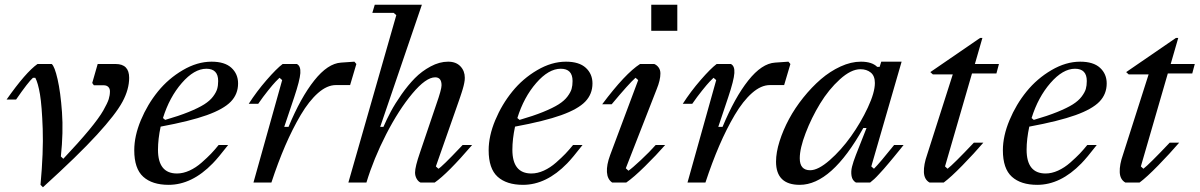

<svg xmlns="http://www.w3.org/2000/svg" viewBox="-20 -770 5061 810"><path d="M128.9 -441.9H119.1Q99.1 -424.3 47.9 -350.1H7.8Q88.4 -464.8 138.2 -500H198.2Q210.4 -490.2 222.9 -435.8Q235.4 -381.3 241.5 -296.9Q247.6 -212.4 236.8 -109.9L247.1 -100.1Q313 -169.9 355.5 -221.2Q397.9 -272.5 415.8 -304Q433.6 -335.4 438.7 -351.8Q443.8 -368.2 443.8 -384.8Q443.8 -396.5 436.8 -403.3Q429.7 -410.2 418 -410.2H376L369.1 -419.9L392.1 -500H467.8Q524.9 -500 524.9 -441.9Q524.9 -393.1 496.8 -340.8Q468.8 -288.6 389.2 -201.7Q309.6 -114.7 161.1 20L150.9 9.8Q163.6 -128.9 160.2 -226.3Q156.7 -323.7 148.7 -371.8Q140.6 -419.9 128.9 -441.9Z M872.6 -509.8Q928.2 -509.8 956.3 -483.9Q984.4 -458 984.4 -418Q984.4 -373 953.9 -341.3Q923.3 -309.6 852.5 -284.2Q781.7 -258.8 657.7 -235.8Q646.5 -183.1 646.5 -138.2Q646.5 -38.1 726.6 -38.1Q752.4 -38.1 779.3 -50.3Q806.2 -62.5 830.8 -84.2Q855.5 -106 870.1 -121.3Q884.8 -136.7 902.3 -158.2H942.4Q899.9 -103.5 877.4 -80.6Q789.6 9.8 691.4 9.8Q622.1 9.8 584.2 -24.4Q546.4 -58.6 546.4 -136.2Q546.4 -196.3 574.2 -262.9Q602.1 -329.6 646.2 -384Q690.4 -438.5 751.2 -474.1Q812 -509.8 872.6 -509.8ZM850.6 -480Q799.3 -480 747.1 -419.9Q694.8 -359.9 667.5 -272L676.8 -264.2Q734.4 -280.8 775.9 -297.6Q817.4 -314.5 841.3 -329.6Q865.2 -344.7 878.7 -362.5Q892.1 -380.4 896.2 -394.8Q900.4 -409.2 900.4 -428.2Q900.4 -480 850.6 -480Z M1418.9 -505.9 1475.1 -509.8 1483.4 -500 1457 -411.1H1397Q1359.9 -411.1 1321.8 -377.7Q1283.7 -344.2 1248.8 -285.2Q1213.9 -226.1 1183.3 -155.3Q1152.8 -84.5 1125 0H1049.3L1170.4 -432.1L1159.2 -441.9Q1153.3 -436.5 1142.6 -425.3Q1131.8 -414.1 1110.8 -387.9Q1089.8 -361.8 1069.3 -332H1029.3Q1062.5 -383.8 1104.7 -432.4Q1147 -481 1172.4 -500H1232.4Q1249 -491.7 1247.1 -461.7Q1245.1 -431.6 1221.2 -359.9L1179.2 -234.9H1197.3Q1248.5 -358.4 1305.7 -430.4Q1362.8 -502.4 1418.9 -505.9Z M1870.6 -509.8Q1903.8 -509.8 1922.4 -490.2Q1940.9 -470.7 1940.9 -441.9Q1940.9 -437 1940.4 -431.6Q1939.9 -426.3 1938.5 -419.7Q1937 -413.1 1935.8 -407.5Q1934.6 -401.9 1931.9 -393.3Q1929.2 -384.8 1927.5 -379.2Q1925.8 -373.5 1922.1 -362.8Q1918.5 -352.1 1916.5 -346.4Q1914.6 -340.8 1910.2 -328.4Q1905.8 -315.9 1903.8 -310.1L1818.8 -67.9L1829.6 -58.1Q1845.2 -66.9 1921.4 -147.5Q1928.2 -154.8 1931.6 -158.2H1971.7Q1867.7 -37.1 1814 0H1753.9Q1744.1 -4.4 1737.5 -16.4Q1731 -28.3 1731 -42Q1731 -66.4 1752 -127L1820.8 -330.1Q1842.8 -392.6 1842.8 -410.2Q1842.8 -443.8 1815.9 -443.8Q1776.9 -443.8 1719.5 -375.2Q1662.1 -306.6 1609.1 -203.4Q1556.2 -100.1 1525.9 0H1449.7L1651.9 -706.1L1640.6 -715.8H1550.8L1561 -750H1759.8L1584 -234.9H1597.7Q1611.3 -266.6 1628.9 -299.6Q1646.5 -332.5 1673.8 -371.6Q1701.2 -410.6 1730.2 -440.2Q1759.3 -469.7 1796.6 -489.7Q1834 -509.8 1870.6 -509.8Z M2367.7 -509.8Q2423.3 -509.8 2451.4 -483.9Q2479.5 -458 2479.5 -418Q2479.5 -373 2449 -341.3Q2418.5 -309.6 2347.7 -284.2Q2276.9 -258.8 2152.8 -235.8Q2141.6 -183.1 2141.6 -138.2Q2141.6 -38.1 2221.7 -38.1Q2247.6 -38.1 2274.4 -50.3Q2301.3 -62.5 2325.9 -84.2Q2350.6 -106 2365.2 -121.3Q2379.9 -136.7 2397.5 -158.2H2437.5Q2395 -103.5 2372.6 -80.6Q2284.7 9.8 2186.5 9.8Q2117.2 9.8 2079.3 -24.4Q2041.5 -58.6 2041.5 -136.2Q2041.5 -196.3 2069.3 -262.9Q2097.2 -329.6 2141.4 -384Q2185.5 -438.5 2246.3 -474.1Q2307.1 -509.8 2367.7 -509.8ZM2345.7 -480Q2294.4 -480 2242.2 -419.9Q2189.9 -359.9 2162.6 -272L2171.9 -264.2Q2229.5 -280.8 2271 -297.6Q2312.5 -314.5 2336.4 -329.6Q2360.4 -344.7 2373.8 -362.5Q2387.2 -380.4 2391.4 -394.8Q2395.5 -409.2 2395.5 -428.2Q2395.5 -480 2345.7 -480Z M2727.5 -640.1V-750H2837.4V-640.1ZM2620.1 -60.1 2631.3 -49.8Q2646 -59.6 2683.6 -94.7Q2721.2 -129.9 2746.1 -158.2H2786.1Q2749 -115.7 2700.9 -68.4Q2652.8 -21 2622.1 0H2562.5Q2542.5 -13.7 2540.5 -43.9Q2538.6 -74.2 2554.2 -116.2L2672.4 -432.1L2661.1 -441.9Q2633.3 -417.5 2560.5 -330.1H2520.5Q2617.7 -460 2680.2 -500H2740.2Q2751 -495.6 2758.5 -485.4Q2766.1 -475.1 2766.1 -460Q2766.1 -432.1 2750.5 -394Z M3250 -505.9 3306.2 -509.8 3314.5 -500 3288.1 -411.1H3228Q3190.9 -411.1 3152.8 -377.7Q3114.7 -344.2 3079.8 -285.2Q3044.9 -226.1 3014.4 -155.3Q2983.9 -84.5 2956.1 0H2880.4L3001.5 -432.1L2990.2 -441.9Q2984.4 -436.5 2973.6 -425.3Q2962.9 -414.1 2941.9 -387.9Q2920.9 -361.8 2900.4 -332H2860.4Q2893.6 -383.8 2935.8 -432.4Q2978 -481 3003.4 -500H3063.5Q3080.1 -491.7 3078.1 -461.7Q3076.2 -431.6 3052.2 -359.9L3010.3 -234.9H3028.3Q3079.6 -358.4 3136.7 -430.4Q3193.8 -502.4 3250 -505.9Z M3590.8 -116.2 3635.7 -230H3622.1Q3487.8 9.8 3354 9.8Q3253.9 9.8 3253.9 -87.9Q3253.9 -127 3268.8 -174.1Q3283.7 -221.2 3308.6 -267.6Q3333.5 -314 3368.9 -358.2Q3404.3 -402.3 3443.1 -435.8Q3481.9 -469.2 3526.1 -489.5Q3570.3 -509.8 3611.8 -509.8Q3658.7 -509.8 3680.7 -487.8H3690.9L3697.8 -509.8H3783.7L3655.8 -67.9L3667 -58.1Q3691.4 -82.5 3752 -158.2H3792Q3789.1 -154.3 3772.9 -134.5Q3756.8 -114.7 3751 -107.7Q3745.1 -100.6 3730.7 -83.3Q3716.3 -65.9 3708.3 -57.1Q3700.2 -48.3 3688.7 -35.6Q3677.2 -22.9 3668.2 -14.6Q3659.2 -6.3 3650.9 0H3590.8Q3575.7 -8.8 3572.5 -27.6Q3569.3 -46.4 3574.5 -66.9Q3579.6 -87.4 3590.8 -116.2ZM3354 -102.1Q3354 -51.8 3397.9 -51.8Q3431.6 -51.8 3480 -94Q3528.3 -136.2 3569.8 -194.3Q3611.3 -252.4 3641.1 -316.2Q3670.9 -379.9 3670.9 -419.9Q3670.9 -449.7 3653.6 -463.9Q3636.2 -478 3609.9 -478Q3570.3 -478 3523.2 -435.3Q3476.1 -392.6 3439.7 -332.8Q3403.3 -272.9 3378.7 -208.5Q3354 -144 3354 -102.1Z M4124.5 -609.9 4092.8 -500H4194.3L4183.6 -460H4080.6L3966.8 -67.9L3977.5 -58.1Q4001 -75.7 4088.4 -168H4128.4Q4089.4 -122.6 4040.3 -72.3Q3991.2 -22 3961.4 0H3901.4Q3878.9 -12.7 3877.7 -43.9Q3876.5 -75.2 3891.6 -118.2L3999.5 -456.1H3915.5L3904.8 -465.8L4114.7 -609.9Z M4537.1 -509.8Q4592.8 -509.8 4620.8 -483.9Q4648.9 -458 4648.9 -418Q4648.9 -373 4618.4 -341.3Q4587.9 -309.6 4517.1 -284.2Q4446.3 -258.8 4322.3 -235.8Q4311 -183.1 4311 -138.2Q4311 -38.1 4391.1 -38.1Q4417 -38.1 4443.8 -50.3Q4470.7 -62.5 4495.4 -84.2Q4520 -106 4534.7 -121.3Q4549.3 -136.7 4566.9 -158.2H4606.9Q4564.5 -103.5 4542 -80.6Q4454.1 9.8 4356 9.8Q4286.6 9.8 4248.8 -24.4Q4210.9 -58.6 4210.9 -136.2Q4210.9 -196.3 4238.8 -262.9Q4266.6 -329.6 4310.8 -384Q4355 -438.5 4415.8 -474.1Q4476.6 -509.8 4537.1 -509.8ZM4515.1 -480Q4463.9 -480 4411.6 -419.9Q4359.4 -359.9 4332 -272L4341.3 -264.2Q4398.9 -280.8 4440.4 -297.6Q4481.9 -314.5 4505.9 -329.6Q4529.8 -344.7 4543.2 -362.5Q4556.6 -380.4 4560.8 -394.8Q4564.9 -409.2 4564.9 -428.2Q4564.9 -480 4515.1 -480Z M4950.7 -609.9 4918.9 -500H5020.5L5009.8 -460H4906.7L4793 -67.9L4803.7 -58.1Q4827.1 -75.7 4914.6 -168H4954.6Q4915.5 -122.6 4866.5 -72.3Q4817.4 -22 4787.6 0H4727.5Q4705.1 -12.7 4703.9 -43.9Q4702.6 -75.2 4717.8 -118.2L4825.7 -456.1H4741.7L4731 -465.8L4940.9 -609.9Z"/></svg>

Font: Happy Times at the IKOB New Game Plus Edition
Style: Italic
Weight: 400
Italic angle: -16°
Designer: Lucas Le Bihan
Foundry: Lucas Le Bihan
Version: Version 1.000;PS 1.0;hotconv 1.0.88;makeotf.lib2.5.647800